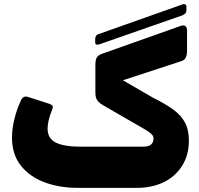

<svg xmlns="http://www.w3.org/2000/svg" viewBox="-20 -900 963 928"><path d="M458 -685Q450 -683 445 -685Q440 -687 440 -697V-712Q441 -721 444 -726.5Q447 -732 456 -735L860 -878Q870 -882 876 -878.5Q882 -875 881 -864V-850Q881 -842 877 -836.5Q873 -831 862 -826ZM356 8Q267 8 195 -19Q123 -46 80.5 -100Q38 -154 38 -235Q38 -279 50 -326.5Q62 -374 81 -414Q92 -440 117 -431L207 -402Q224 -397 231 -392Q238 -387 233 -373Q210 -316 210 -279Q210 -231 249.5 -211Q289 -191 371 -191H670Q698 -191 710 -201.5Q722 -212 722 -231Q722 -244 709.5 -254.5Q697 -265 678 -276L477 -392Q460 -402 450.5 -414.5Q441 -427 441 -453V-585Q441 -612 448.5 -623Q456 -634 473 -640L854 -775Q868 -780 876 -774Q884 -768 884 -752V-647Q883 -632 877.5 -621Q872 -610 858 -605L574 -512L719 -428Q780 -398 818 -370Q856 -342 874.5 -307Q893 -272 893 -221Q893 -151 860.5 -99Q828 -47 771.5 -19.5Q715 8 642 8Z"/></svg>

Font: Rubik ExtraBold
Style: Regular
Weight: 800
Designer: Hubert and Fischer
Foundry: Hubert and Fischer
Version: Version 2.300;gftools[0.9.30]